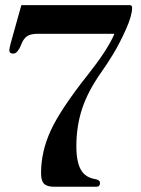

<svg xmlns="http://www.w3.org/2000/svg" viewBox="-20 -713 538 733"><path d="M15.6 -521.5Q15.6 -527.8 21 -548.3L61.5 -693.4H475.1Q484.4 -693.4 484.4 -683.6Q484.4 -653.3 460.2 -599.6Q436 -545.9 412.1 -506.6Q388.2 -467.3 367.2 -438Q315.4 -364.7 293.5 -297.9Q271.5 -231 271.5 -155.3Q271.5 -88.9 292.5 -59.1Q309.6 -34.7 343.3 -29.3Q361.8 -25.9 361.8 -14.6Q361.8 0 347.2 0H187Q159.7 0 148.2 -11.5Q136.7 -22.9 136.7 -51.8Q136.7 -134.8 174.1 -215.6Q211.4 -296.4 315.4 -427.7Q388.7 -520 415.5 -580.6V-584H123.5Q97.2 -584 83 -574.5Q68.8 -564.9 59.6 -539.6Q55.2 -527.8 47.4 -518.1Q39.6 -508.3 30.8 -508.3Q15.6 -508.3 15.6 -521.5Z"/></svg>

Font: Monomachus
Style: Medium
Weight: 500
Designer: Alexey Kryukov
Version: Version 1.0